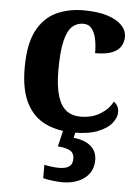

<svg xmlns="http://www.w3.org/2000/svg" viewBox="-55 -592 637 875"><g transform="rotate(5 263.5 -154.5)"><path d="M295 10Q222 10 166 -16.5Q110 -43 78.5 -103.5Q47 -164 47 -266Q47 -374 79.5 -435.5Q112 -497 167.5 -523Q223 -549 292 -549Q357 -549 401 -535Q445 -521 467.5 -497.5Q490 -474 490 -444Q490 -423 479.5 -403.5Q469 -384 441 -371.5Q413 -359 361 -359Q361 -394 355 -423Q349 -452 335 -470Q321 -488 296 -488Q267 -488 245.5 -468.5Q224 -449 212.5 -401Q201 -353 201 -267Q201 -166 229 -115.5Q257 -65 320 -65Q372 -65 410 -88.5Q448 -112 465 -146Q477 -139 483 -126.5Q489 -114 489 -100Q489 -75 468.5 -49.5Q448 -24 405.5 -7Q363 10 295 10ZM262 240Q246 240 219.5 237Q193 234 175 229V168Q213 176 243 176Q272 176 288 165.5Q304 155 304 130Q304 101 282.5 91Q261 81 229 79L250 -9H307L297 34Q346 38 375 62Q404 86 404 126Q404 179 365 209.5Q326 240 262 240Z"/></g></svg>

Font: Noto Serif Vithkuqi
Style: Regular
Weight: 400
Version: Version 1.005